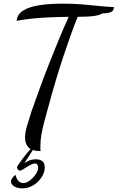

<svg xmlns="http://www.w3.org/2000/svg" viewBox="-20 -740 644 1051"><path d="M202 87Q154 87 135.5 66.5Q117 46 117 14Q117 -15 129 -55Q141 -95 153 -132Q173 -189 197.5 -256Q222 -323 249 -392Q276 -461 303.5 -527Q331 -593 356 -648Q287 -647 239.5 -644.5Q192 -642 153.5 -638Q115 -634 71 -626Q75 -663 108 -683Q141 -703 196 -711.5Q251 -720 322 -720Q381 -720 429 -716Q477 -712 519.5 -707.5Q562 -703 604 -701Q602 -679 585.5 -673Q569 -667 541 -667Q524 -657 501 -653.5Q478 -650 453 -649Q428 -648 405 -648Q368 -555 327 -431.5Q286 -308 247 -164Q233 -113 222.5 -74Q212 -35 206.5 -2.5Q201 30 201 63Q201 68 201 74Q201 80 202 87ZM103 291Q73 291 56.5 279.5Q40 268 40 254Q40 245 46.5 235.5Q53 226 65 217Q71 242 82.5 252Q94 262 107 262Q125 262 144 247.5Q163 233 176 213Q189 193 189 177Q189 169 185 162Q181 155 172 155Q160 155 143 164.5Q126 174 111 184Q96 194 89 194Q82 194 77.5 187Q73 180 73 174Q73 172 81.5 159.5Q90 147 103 130Q116 113 129 97Q142 81 151 73H165L114 152Q124 146 139.5 139Q155 132 177 132Q200 132 212.5 143Q225 154 225 177Q225 204 207.5 230.5Q190 257 162.5 274Q135 291 103 291Z"/></svg>

Font: Dancing Script Medium
Style: Regular
Weight: 500
Designer: Pablo Impallari
Foundry: Pablo Impallari
Version: Version 2.000